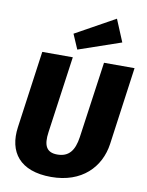

<svg xmlns="http://www.w3.org/2000/svg" viewBox="-103 -1035 860 1127"><g transform="rotate(10 326.5 -472.0)"><path d="M501 -963 265 -832 303 -744 556 -831ZM653 -695H471L407 -241C395 -158 362 -117 294 -117C230 -117 209 -156 221 -238L285 -695H103L39 -235C18 -85 94 19 281 19C464 19 569 -91 589 -232Z"/></g></svg>

Font: Fira Sans ExtraBold
Style: Italic
Weight: 800
Italic angle: -8°
Designer: bBox Type GmbH & Carrois Corporate GbR & Edenspiekermann AG
Foundry: bBox Type GmbH & Carrois Corporate GbR & Edenspiekermann AG
Version: Version 4.301;PS 004.301;hotconv 1.0.88;makeotf.lib2.5.64775